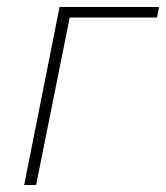

<svg xmlns="http://www.w3.org/2000/svg" viewBox="-20 -528 474 548"><path d="M49 0 150 -508H434L428 -478H179L83 0Z"/></svg>

Font: IBM Plex Sans ExtraLight
Style: Italic
Weight: 250
Italic angle: -11.31°
Designer: Mike Abbink, Paul van der Laan, Pieter van Rosmalen
Foundry: Bold Monday
Version: Version 3.201